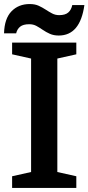

<svg xmlns="http://www.w3.org/2000/svg" viewBox="-24 -931 438 951"><path d="M260 -641V-79L354 -58V0H36V-58L130 -79V-641L36 -662V-720H354V-662ZM-4 -766Q-2 -839 33 -875Q68 -911 123 -911Q149 -911 167.5 -902.5Q186 -894 202 -883.5Q218 -873 234 -864.5Q250 -856 269 -856Q299 -856 314 -869Q329 -882 334 -906H394Q373 -755 267 -755Q242 -755 223 -763.5Q204 -772 188 -783Q172 -794 156.5 -802.5Q141 -811 121 -811Q91 -811 76 -799Q61 -787 56 -766Z"/></svg>

Font: Domine
Style: Regular
Weight: 400
Designer: Pablo Impallari, Rodrigo Fuenzalida, Brenda Gallo
Foundry: Pablo Impallari, Rodrigo Fuenzalida, Brenda Gallo
Version: Version 2.000;September 19, 2022;FontCreator 14.0.0.2877 64-